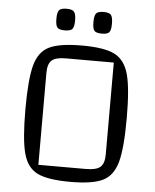

<svg xmlns="http://www.w3.org/2000/svg" viewBox="-56 -857 744 919"><g transform="rotate(5 315.5 -397.0)"><path d="M316 -640Q423 -640 472.5 -615Q522 -590 540.5 -523Q559 -456 559 -312Q559 -168 540.5 -101Q522 -34 472.5 -9.5Q423 15 316 15Q208 15 158 -9.5Q108 -34 90 -101Q72 -168 72 -312Q72 -456 90 -523.5Q108 -591 158 -615.5Q208 -640 316 -640ZM386 -53Q435 -53 454.5 -70Q474 -87 474 -130V-572H244Q195 -572 176 -555Q157 -538 157 -495V-53ZM182 -757Q182 -787 190.5 -798Q199 -809 227 -809Q254 -809 263 -798Q272 -787 272 -757Q272 -727 263.5 -716Q255 -705 227 -705Q199 -705 190.5 -715.5Q182 -726 182 -757ZM360 -757Q360 -787 368.5 -798Q377 -809 405 -809Q432 -809 440.5 -798Q449 -787 449 -757Q449 -726 440.5 -715.5Q432 -705 405 -705Q377 -705 368.5 -715.5Q360 -726 360 -757Z"/></g></svg>

Font: Changa Light
Style: Regular
Weight: 300
Designer: Eduardo Rodriguez Tunni
Foundry: Eduardo Rodriguez Tunni
Version: Version 2.002; ttfautohint (v1.5) -l 8 -r 50 -G 110 -x 14 -H